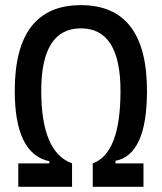

<svg xmlns="http://www.w3.org/2000/svg" viewBox="-20 -723 626 743"><path d="M50.8 0V-90.8H170.9V-99.1Q37.1 -127.4 37.1 -371.1Q37.1 -703.1 293 -703.1Q548.8 -703.1 548.8 -371.1Q548.8 -124 426.8 -100.6V-90.8H535.2V0H338.9V-90.8Q446.3 -129.4 446.3 -371.1Q446.3 -613.3 293 -613.3Q139.6 -613.3 139.6 -371.1Q139.6 -133.8 258.8 -90.8V0Z"/></svg>

Font: CaskaydiaCove NFP
Style: Regular
Weight: 400
Designer: Aaron Bell
Foundry: Saja Typeworks
Version: Version 2111.001; VTT 6.35;Nerd Fonts 3.1.1